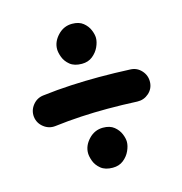

<svg xmlns="http://www.w3.org/2000/svg" viewBox="-92 -712 717 757"><g transform="rotate(-15 267.0 -333.0)"><path d="M28.3 -312Q25.4 -338.4 42 -359.6Q58.6 -380.9 85 -384.3Q144.5 -391.6 201.9 -394.5Q259.3 -397.5 316.4 -397.5Q380.4 -397.5 443.8 -394.5Q470.7 -393.6 488.8 -373.5Q506.8 -353.5 505.9 -326.7Q504.9 -299.8 484.9 -282Q464.8 -264.2 438 -265.1Q376 -268.1 316.4 -268.1Q262.2 -268.1 209 -265.1Q155.8 -262.2 100.6 -255.4Q74.2 -252.4 53 -269Q31.7 -285.6 28.3 -312ZM185.5 -546.4Q185.5 -576.7 209.7 -602.3Q233.9 -627.9 268.1 -627.9Q296.4 -627.9 313.2 -614.3Q330.1 -600.6 337.6 -582.3Q345.2 -564 345.2 -549.8Q345.2 -533.2 336.2 -513.4Q327.1 -493.7 309.3 -479.5Q291.5 -465.3 265.6 -465.3Q234.9 -465.3 217.3 -479.7Q199.7 -494.1 192.6 -513.2Q185.5 -532.2 185.5 -546.4ZM197.3 -119.1Q197.3 -149.4 221.4 -175Q245.6 -200.7 279.8 -200.7Q308.1 -200.7 325 -187Q341.8 -173.3 349.4 -155Q356.9 -136.7 356.9 -122.6Q356.9 -106 347.9 -86.2Q338.9 -66.4 321 -52.2Q303.2 -38.1 277.3 -38.1Q246.6 -38.1 229 -52.5Q211.4 -66.9 204.3 -85.9Q197.3 -105 197.3 -119.1Z"/></g></svg>

Font: Mikhak-FD Bold
Style: Regular
Weight: 700
Designer: Amin Abedi
Version: Version 3.3